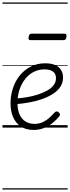

<svg xmlns="http://www.w3.org/2000/svg" viewBox="-20 -1030 566 1550"><path d="M252 19Q189 19 147.5 -9Q106 -37 85.5 -85.5Q65 -134 65 -195Q65 -261 85 -320Q105 -379 142 -423.5Q179 -468 230.5 -493.5Q282 -519 345 -519Q395 -519 427 -504Q459 -489 474 -463Q489 -437 489 -405Q489 -362 467 -329Q445 -296 406.5 -271.5Q368 -247 319 -230Q270 -213 215.5 -203Q161 -193 107 -189L112 -235Q156 -238 201.5 -246Q247 -254 288 -267.5Q329 -281 362 -299.5Q395 -318 413.5 -343Q432 -368 432 -399Q432 -434 408 -452Q384 -470 339 -470Q292 -470 252 -449.5Q212 -429 183 -392Q154 -355 137.5 -306Q121 -257 121 -200Q121 -143 138.5 -105Q156 -67 187 -48.5Q218 -30 258 -30Q297 -30 327.5 -45Q358 -60 381 -81.5Q404 -103 422 -123Q431 -131 439 -130.5Q447 -130 454 -123Q462 -117 464 -109Q466 -101 459 -92Q437 -64 406 -38.5Q375 -13 336 3Q297 19 252 19ZM227 -706Q215 -706 212 -712.5Q209 -719 211 -731Q213 -744 218 -751Q223 -758 235 -758H501Q512 -758 515 -751Q518 -744 516 -731Q515 -719 509.5 -712.5Q504 -706 493 -706ZM0 490H526V500H0ZM0 -20H526V0H0ZM0 -505H526V-500H0ZM0 -1010H526V-1000H0Z"/></svg>

Font: Playwrite ZA Guides
Style: Regular
Weight: 400
Designer: Veronika Burian, José Scaglione
Foundry: TypeTogether
Version: Version 1.003